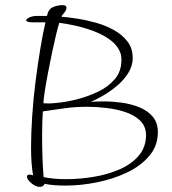

<svg xmlns="http://www.w3.org/2000/svg" viewBox="-20 -712 671 748"><path d="M135 16Q119 16 102 1.5Q85 -13 85 -23Q85 -32 96 -32Q97 -32 109 -29Q105 -50 103 -77.5Q101 -105 101 -138Q101 -195 105.5 -261.5Q110 -328 118.5 -395Q127 -462 137 -522Q147 -582 157 -625H104Q82 -626 82 -633Q82 -638 94.5 -644Q107 -650 124 -650H163Q168 -676 186 -684Q204 -692 224 -692Q239 -692 239 -682Q239 -672 230 -662Q221 -652 219 -647Q244 -645 280 -639.5Q316 -634 353.5 -623.5Q391 -613 423.5 -595Q456 -577 476.5 -550.5Q497 -524 497 -486Q497 -456 480.5 -429Q464 -402 438.5 -380Q413 -358 385 -341.5Q357 -325 334 -315Q345 -316 357.5 -316.5Q370 -317 384 -317Q417 -317 454 -312Q491 -307 523 -294Q555 -281 575 -257.5Q595 -234 595 -197Q595 -144 561.5 -104.5Q528 -65 474 -39.5Q420 -14 357 -1.5Q294 11 236 11Q214 11 193 9.5Q172 8 154 4Q149 16 135 16ZM172 -309Q182 -309 213.5 -312.5Q245 -316 285 -326.5Q325 -337 363.5 -355.5Q402 -374 427.5 -404Q453 -434 453 -478Q453 -483 452.5 -488.5Q452 -494 451 -500Q441 -532 412.5 -554Q384 -576 347 -590Q310 -604 273.5 -612Q237 -620 212 -623H211Q206 -608 198.5 -577Q191 -546 183 -508Q175 -470 167.5 -431Q160 -392 155 -360Q150 -328 149 -310Q150 -310 156 -309.5Q162 -309 172 -309ZM238 -14Q290 -14 344.5 -23Q399 -32 445.5 -52Q492 -72 520.5 -105.5Q549 -139 549 -187Q548 -221 525.5 -242.5Q503 -264 468 -275.5Q433 -287 394 -291.5Q355 -296 321 -296Q275 -296 233.5 -290.5Q192 -285 147 -278Q146 -265 145 -240.5Q144 -216 144 -186Q144 -143 145.5 -98Q147 -53 150 -22Q188 -14 238 -14Z"/></svg>

Font: Bilbo
Style: Regular
Weight: 400
Designer: Robert E. Leuschke
Foundry: Robert E. Leuschke
Version: Version 1.100